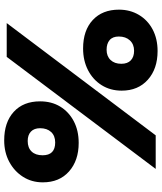

<svg xmlns="http://www.w3.org/2000/svg" viewBox="52 -814 771 915"><g transform="rotate(-90 437.5 -356.5)"><path d="M214 -367Q130 -367 78 -413Q26 -459 26 -538Q26 -591 52.5 -632.5Q79 -674 124 -698Q169 -722 226 -722Q312 -722 362 -676.5Q412 -631 412 -551Q412 -496 387 -455Q362 -414 317.5 -390.5Q273 -367 214 -367ZM90 0 624 -710H785L250 0ZM216 -479Q248 -479 266 -498.5Q284 -518 284 -551Q284 -579 268 -594.5Q252 -610 223 -610Q191 -610 173 -591.5Q155 -573 155 -539Q155 -479 216 -479ZM652 9Q567 9 515 -37.5Q463 -84 463 -162Q463 -216 489 -257.5Q515 -299 560.5 -322.5Q606 -346 664 -346Q750 -346 799.5 -300Q849 -254 849 -175Q849 -122 824 -80Q799 -38 754.5 -14.5Q710 9 652 9ZM653 -103Q684 -103 702.5 -123Q721 -143 721 -176Q721 -205 704 -219.5Q687 -234 658 -234Q627 -234 609 -215Q591 -196 591 -164Q591 -134 607.5 -118.5Q624 -103 653 -103Z"/></g></svg>

Font: Livvic Black
Style: Regular
Weight: 900
Designer: Jacques Le Bailly, Baron von Fonthausen
Version: Version 1.001; ttfautohint (v1.8.2)